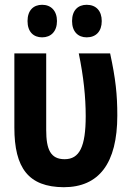

<svg xmlns="http://www.w3.org/2000/svg" viewBox="-20 -773 540 802"><path d="M342 -617C381 -617 405 -642 405 -685C405 -728 381 -753 342 -753C306 -753 281 -730 281 -685C281 -641 306 -617 342 -617ZM156 -617C193 -617 218 -642 218 -685C218 -728 193 -753 156 -753C120 -753 95 -730 95 -685C95 -640 120 -617 156 -617ZM246 9C393 9 470 -90 470 -291C470 -378 463 -444 440 -550H309C329 -454 338 -367 338 -288C338 -160 312 -108 250 -108C191 -108 173 -149 173 -230V-550H40V-240C40 -71 99 8 246 9Z"/></svg>

Font: Noto Sans Mono ExtraCondensed ExtraBold
Style: Regular
Weight: 800
Width: 2
Designer: Monotype Design Team
Foundry: Monotype Imaging Inc.
Version: Version 2.014